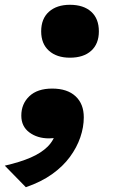

<svg xmlns="http://www.w3.org/2000/svg" viewBox="-43 -568 476 802"><path d="M370 -437Q370 -385 338 -356Q306 -327 249 -327Q194 -327 161.5 -356Q129 -385 129 -437Q129 -490 161.5 -519Q194 -548 249 -548Q306 -548 338 -519Q370 -490 370 -437ZM65 214 -23 124Q42 109 85.5 90Q129 71 155.5 45Q182 19 192 -19Q200 -28 207.5 -29.5Q215 -31 220.5 -25Q226 -19 226 -8Q212 2 196.5 6Q181 10 162 10Q113 10 79.5 -15Q46 -40 46 -85Q46 -134 79.5 -166Q113 -198 175 -198Q238 -198 272.5 -166Q307 -134 307 -78Q307 -37 292.5 5.5Q278 48 249 87.5Q220 127 174.5 159.5Q129 192 65 214Z"/></svg>

Font: Roboto Serif ExtraBold
Style: Italic
Weight: 800
Italic angle: -10°
Version: Version 1.007